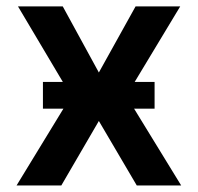

<svg xmlns="http://www.w3.org/2000/svg" viewBox="-20 -565 602 585"><path d="M173.3 -234H110.8V-315.3H171.5L34.8 -545.5H171.2L281.2 -344.1L393.1 -545.5H529.1L390.3 -315.3H451V-234H388.5L532 0H396.7L281.2 -196.4L166.9 0H30.5Z"/></svg>

Font: Inter P Semi Bold
Style: Regular
Weight: 600
Designer: Rasmus Andersson
Foundry: rsms
Version: Version 3.018;git-588b23468